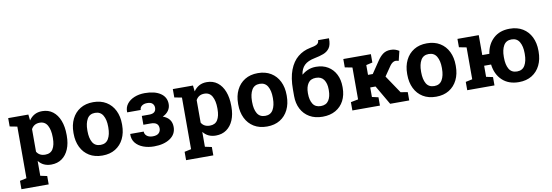

<svg xmlns="http://www.w3.org/2000/svg" viewBox="-65 -1249 5586 1942"><g transform="rotate(-10 2727.5 -278.5)"><path d="M27.3 203.1V117.2L96.2 102.5V-427.7L20 -442.4V-528.3H227.1L233.9 -466.8Q257.3 -501 290.5 -519.5Q323.7 -538.1 369.6 -538.1Q433.6 -538.1 479 -503.2Q524.4 -468.3 548.6 -405.8Q572.8 -343.3 572.8 -259.8V-249.5Q572.8 -171.4 548.3 -113Q523.9 -54.7 478.3 -22.2Q432.6 10.3 368.7 10.3Q285.2 10.3 238.3 -50.3V102.5L307.1 117.2V203.1ZM326.2 -99.1Q380.9 -99.1 405.5 -139.6Q430.2 -180.2 430.2 -249.5V-259.8Q430.2 -334.5 404.8 -380.9Q379.4 -427.2 325.2 -427.2Q265.6 -427.2 238.3 -376.5V-145Q265.1 -99.1 326.2 -99.1Z M894.5 10.3Q815.9 10.3 760 -23.9Q704.1 -58.1 674.3 -118.9Q644.5 -179.7 644.5 -258.8V-269Q644.5 -347.7 674.3 -408.4Q704.1 -469.2 760 -503.7Q815.9 -538.1 893.6 -538.1Q971.7 -538.1 1027.6 -503.9Q1083.5 -469.7 1113.3 -408.9Q1143.1 -348.1 1143.1 -269V-258.8Q1143.1 -179.7 1113.3 -118.9Q1083.5 -58.1 1027.8 -23.9Q972.2 10.3 894.5 10.3ZM894.5 -99.1Q949.7 -99.1 975.3 -143.1Q1001 -187 1001 -258.8V-269Q1001 -339.4 975.1 -383.8Q949.2 -428.2 893.6 -428.2Q837.9 -428.2 812.5 -383.8Q787.1 -339.4 787.1 -269V-258.8Q787.1 -186.5 812.5 -142.8Q837.9 -99.1 894.5 -99.1Z M1424.3 9.8Q1364.3 9.8 1314.2 -9Q1264.2 -27.8 1234.9 -64.2Q1205.6 -100.6 1207.5 -153.3L1208 -156.2H1346.2Q1346.2 -128.9 1368.4 -110.8Q1390.6 -92.8 1429.2 -92.8Q1471.2 -92.8 1491 -111.8Q1510.7 -130.9 1510.7 -160.2Q1510.7 -224.6 1431.2 -224.6H1355V-315.4H1431.2Q1501.5 -315.4 1501.5 -374.5Q1501.5 -399.4 1484.9 -416.7Q1468.3 -434.1 1429.2 -434.1Q1396.5 -434.1 1375.5 -418.5Q1354.5 -402.8 1354.5 -376.5H1216.3L1215.3 -379.4Q1213.4 -426.8 1240.5 -462.4Q1267.6 -498 1315.7 -517.8Q1363.8 -537.6 1424.3 -537.6Q1525.9 -537.6 1584.7 -497.8Q1643.6 -458 1643.6 -386.7Q1643.6 -349.1 1622.1 -319.1Q1600.6 -289.1 1562.5 -272Q1652.8 -239.7 1652.8 -149.9Q1652.8 -75.2 1589.6 -32.7Q1526.4 9.8 1424.3 9.8Z M1718.3 203.1V117.2L1787.1 102.5V-427.7L1710.9 -442.4V-528.3H1918L1924.8 -466.8Q1948.2 -501 1981.4 -519.5Q2014.6 -538.1 2060.5 -538.1Q2124.5 -538.1 2169.9 -503.2Q2215.3 -468.3 2239.5 -405.8Q2263.7 -343.3 2263.7 -259.8V-249.5Q2263.7 -171.4 2239.3 -113Q2214.8 -54.7 2169.2 -22.2Q2123.5 10.3 2059.6 10.3Q1976.1 10.3 1929.2 -50.3V102.5L1998 117.2V203.1ZM2017.1 -99.1Q2071.8 -99.1 2096.4 -139.6Q2121.1 -180.2 2121.1 -249.5V-259.8Q2121.1 -334.5 2095.7 -380.9Q2070.3 -427.2 2016.1 -427.2Q1956.5 -427.2 1929.2 -376.5V-145Q1956.1 -99.1 2017.1 -99.1Z M2585.4 10.3Q2506.8 10.3 2450.9 -23.9Q2395 -58.1 2365.2 -118.9Q2335.4 -179.7 2335.4 -258.8V-269Q2335.4 -347.7 2365.2 -408.4Q2395 -469.2 2450.9 -503.7Q2506.8 -538.1 2584.5 -538.1Q2662.6 -538.1 2718.5 -503.9Q2774.4 -469.7 2804.2 -408.9Q2834 -348.1 2834 -269V-258.8Q2834 -179.7 2804.2 -118.9Q2774.4 -58.1 2718.8 -23.9Q2663.1 10.3 2585.4 10.3ZM2585.4 -99.1Q2640.6 -99.1 2666.3 -143.1Q2691.9 -187 2691.9 -258.8V-269Q2691.9 -339.4 2666 -383.8Q2640.1 -428.2 2584.5 -428.2Q2528.8 -428.2 2503.4 -383.8Q2478 -339.4 2478 -269V-258.8Q2478 -186.5 2503.4 -142.8Q2528.8 -99.1 2585.4 -99.1Z M3156.2 10.3Q3078.1 10.3 3022.2 -22.5Q2966.3 -55.2 2936.5 -113Q2906.7 -170.9 2906.7 -245.6V-313.5Q2906.7 -432.1 2937.5 -512.5Q2968.3 -592.8 3023.2 -637.9Q3078.1 -683.1 3150.9 -697.3Q3198.2 -705.1 3220.9 -718Q3243.7 -731 3243.7 -760.3H3354L3355.5 -757.3Q3356.9 -693.8 3334 -660.9Q3311 -627.9 3270.5 -612.5Q3230 -597.2 3178.7 -587.4Q3106.4 -573.2 3071.8 -539.3Q3037.1 -505.4 3028.3 -447.3L3030.3 -444.8Q3057.1 -468.8 3093.8 -483.9Q3130.4 -499 3174.8 -499Q3245.6 -499 3297.4 -467.8Q3349.1 -436.5 3377.2 -381.1Q3405.3 -325.7 3405.3 -252.9V-242.7Q3405.3 -168 3375.5 -110.8Q3345.7 -53.7 3289.8 -21.7Q3233.9 10.3 3156.2 10.3ZM3156.2 -99.1Q3211.4 -99.1 3237.1 -138.4Q3262.7 -177.7 3262.7 -242.7V-252.9Q3262.7 -313 3236.8 -351.1Q3210.9 -389.2 3155.3 -389.2Q3100.1 -389.2 3074.7 -351.1Q3049.3 -313 3049.3 -252.9V-245.6Q3049.3 -180.2 3074.7 -139.6Q3100.1 -99.1 3156.2 -99.1Z M3461.9 0V-85.4L3538.1 -100.1V-427.7L3461.9 -442.4V-528.3H3745.1V-442.4L3680.2 -427.7V-327.1H3729L3808.1 -444.3Q3837.9 -490.2 3870.1 -513.4Q3902.3 -536.6 3948.2 -536.6Q3975.6 -536.6 3995.6 -529.8Q4015.6 -522.9 4034.7 -511.2L4010.7 -412.6Q3997.1 -416 3991.9 -417.2Q3986.8 -418.5 3979.5 -418.5Q3962.9 -418.5 3947.3 -407.2Q3931.6 -396 3919.9 -378.9L3851.6 -279.3L3974.1 -97.2L4045.9 -85.4V0H3850.1L3734.9 -197.8H3680.2V-100.1L3745.1 -85.4V0Z M4321.8 10.3Q4243.2 10.3 4187.3 -23.9Q4131.3 -58.1 4101.6 -118.9Q4071.8 -179.7 4071.8 -258.8V-269Q4071.8 -347.7 4101.6 -408.4Q4131.3 -469.2 4187.3 -503.7Q4243.2 -538.1 4320.8 -538.1Q4398.9 -538.1 4454.8 -503.9Q4510.7 -469.7 4540.5 -408.9Q4570.3 -348.1 4570.3 -269V-258.8Q4570.3 -179.7 4540.5 -118.9Q4510.7 -58.1 4455.1 -23.9Q4399.4 10.3 4321.8 10.3ZM4321.8 -99.1Q4377 -99.1 4402.6 -143.1Q4428.2 -187 4428.2 -258.8V-269Q4428.2 -339.4 4402.3 -383.8Q4376.5 -428.2 4320.8 -428.2Q4265.1 -428.2 4239.7 -383.8Q4214.4 -339.4 4214.4 -269V-258.8Q4214.4 -186.5 4239.7 -142.8Q4265.1 -99.1 4321.8 -99.1Z M5171.9 10.3Q5065.9 10.3 5001.2 -51Q4936.5 -112.3 4924.3 -213.9H4853V-100.1L4921.4 -85.4V0H4641.6V-85.4L4710.4 -100.1V-427.7L4634.3 -442.4V-528.3H4853V-323.7H4925.8Q4940.4 -420.4 5004.4 -479.2Q5068.4 -538.1 5170.9 -538.1Q5249 -538.1 5304.9 -503.9Q5360.8 -469.7 5390.6 -408.9Q5420.4 -348.1 5420.4 -269V-258.8Q5420.4 -179.7 5390.6 -118.9Q5360.8 -58.1 5305.2 -23.9Q5249.5 10.3 5171.9 10.3ZM5171.9 -99.1Q5227.1 -99.1 5252.7 -143.1Q5278.3 -187 5278.3 -258.8V-269Q5278.3 -339.4 5252.4 -383.8Q5226.6 -428.2 5170.9 -428.2Q5115.2 -428.2 5089.8 -383.8Q5064.5 -339.4 5064.5 -269V-258.8Q5064.5 -186.5 5089.8 -142.8Q5115.2 -99.1 5171.9 -99.1Z"/></g></svg>

Font: Roboto Slab
Style: Bold
Weight: 700
Designer: Google
Version: Version 2.000; ttfautohint (v1.8.1.43-b0c9)